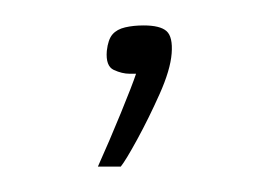

<svg xmlns="http://www.w3.org/2000/svg" viewBox="-20 -58 209 151"><path d="M57 73Q66 53 75 31Q84 9 87 0Q86 0 85 0Q84 0 82 0Q76 0 69.5 -3Q63 -6 64 -18Q65 -27 68.5 -31Q72 -35 78.5 -36.5Q85 -38 93 -38Q106 -38 111 -33.5Q116 -29 115 -16Q114 -3 105.5 16Q97 35 88 51.5Q79 68 75 73Z"/></svg>

Font: Genos ExtraLight
Style: Italic
Weight: 250
Italic angle: -8°
Designer: Robert E. Leuschke
Foundry: Robert E. Leuschke
Version: Version 1.010